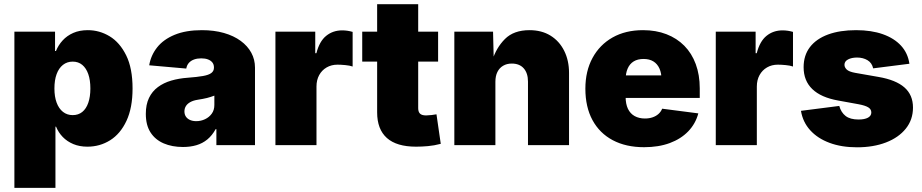

<svg xmlns="http://www.w3.org/2000/svg" viewBox="-20 -694 4410 918"><path d="M48.8 204.1V-542.5H243.2V-450.2H247.6Q258.8 -478 279.5 -500.7Q300.3 -523.4 330.3 -536.6Q360.4 -549.8 399.9 -549.8Q455.6 -549.8 504.2 -520.5Q552.7 -491.2 583.3 -429.4Q613.8 -367.7 613.8 -271Q613.8 -178.2 584.7 -116.2Q555.7 -54.2 506.6 -23.4Q457.5 7.3 397.9 7.3Q360.4 7.3 330.6 -5.1Q300.8 -17.6 280 -39.1Q259.3 -60.5 248 -88.4H245.1V204.1ZM327.6 -143.6Q354.5 -143.6 373.3 -158.7Q392.1 -173.8 402.1 -202.6Q412.1 -231.4 412.1 -271Q412.1 -311 402.1 -339.6Q392.1 -368.2 373.3 -383.8Q354.5 -399.4 327.6 -399.4Q300.8 -399.4 281 -383.8Q261.2 -368.2 250.7 -339.6Q240.2 -311 240.2 -271Q240.2 -231.9 250.7 -203.4Q261.2 -174.8 281 -159.2Q300.8 -143.6 327.6 -143.6Z M855 8.8Q802.7 8.8 762.5 -8.5Q722.2 -25.9 699.7 -60.8Q677.2 -95.7 677.2 -149.4Q677.2 -194.3 692.4 -225.8Q707.5 -257.3 734.9 -277.6Q762.2 -297.9 798.6 -308.6Q835 -319.3 877.4 -322.3Q922.9 -325.7 950.4 -330.6Q978 -335.4 990.5 -345Q1002.9 -354.5 1002.9 -370.1V-372.1Q1002.9 -385.7 995.4 -395.3Q987.8 -404.8 974.4 -409.9Q960.9 -415 941.9 -415Q923.3 -415 908.2 -409.7Q893.1 -404.3 883.3 -393.6Q873.5 -382.8 870.6 -366.2L693.4 -381.8Q701.2 -429.2 731.2 -467.3Q761.2 -505.4 814.9 -527.6Q868.7 -549.8 945.3 -549.8Q1003.4 -549.8 1050.5 -536.4Q1097.7 -522.9 1130.9 -498.5Q1164.1 -474.1 1181.6 -441.7Q1199.2 -409.2 1199.2 -370.6V0H1014.6V-76.7H1011.2Q994.1 -45.9 971.2 -27.1Q948.2 -8.3 919.2 0.2Q890.1 8.8 855 8.8ZM918.5 -114.7Q940.4 -114.7 960.2 -124Q980 -133.3 992.4 -150.4Q1004.9 -167.5 1004.9 -192.4V-236.8Q997.1 -233.9 988.5 -231Q980 -228 970 -225.6Q960 -223.1 949.5 -221.2Q939 -219.2 926.8 -217.3Q904.3 -213.9 889.9 -205.8Q875.5 -197.8 868.7 -186.5Q861.8 -175.3 861.8 -161.1Q861.8 -146.5 869.1 -136Q876.5 -125.5 889.2 -120.1Q901.9 -114.7 918.5 -114.7Z M1296.9 0V-542.5H1487.3V-439.5H1492.7Q1507.3 -496.6 1539.6 -522.7Q1571.8 -548.8 1616.2 -548.8Q1628.9 -548.8 1641.6 -546.9Q1654.3 -544.9 1666 -541.5V-376Q1651.9 -380.9 1630.6 -382.8Q1609.4 -384.8 1593.8 -384.8Q1564.5 -384.8 1541.7 -371.6Q1519 -358.4 1506.1 -335Q1493.2 -311.5 1493.2 -280.3V0Z M2074.7 -542.5V-399.4H1711.9V-542.5ZM1783.2 -673.8H1979.5V-176.8Q1979.5 -159.2 1988.3 -150.6Q1997.1 -142.1 2017.6 -142.1Q2026.9 -142.1 2043.9 -144Q2061 -146 2066.9 -147.5L2087.4 -6.3Q2056.2 2 2026.4 4.6Q1996.6 7.3 1969.2 7.3Q1876.5 7.3 1829.8 -34.2Q1783.2 -75.7 1783.2 -156.7Z M2348.6 -302.7V0H2152.3V-542.5H2337.4L2340.8 -402.8H2333Q2352.1 -465.3 2394.3 -507.6Q2436.5 -549.8 2511.7 -549.8Q2569.8 -549.8 2612.1 -523.7Q2654.3 -497.6 2677.5 -451.2Q2700.7 -404.8 2700.7 -345.2V0H2504.4V-303.7Q2504.4 -344.2 2484.1 -367.2Q2463.9 -390.1 2426.8 -390.1Q2403.3 -390.1 2385.5 -379.6Q2367.7 -369.1 2358.2 -349.9Q2348.6 -330.6 2348.6 -302.7Z M3059.6 9.8Q2972.7 9.8 2909.7 -23.7Q2846.7 -57.1 2812.7 -119.9Q2778.8 -182.6 2778.8 -270Q2778.8 -354 2813 -417Q2847.2 -480 2908.9 -514.9Q2970.7 -549.8 3054.7 -549.8Q3116.2 -549.8 3166.3 -530.5Q3216.3 -511.2 3252 -475.1Q3287.6 -439 3306.6 -387.5Q3325.7 -335.9 3325.7 -271.5V-225.6H2839.4V-333.5H3234.4L3143.1 -311Q3143.1 -343.8 3133.1 -366.2Q3123 -388.7 3104 -400.4Q3085 -412.1 3057.1 -412.1Q3028.8 -412.1 3009.8 -400.4Q2990.7 -388.7 2981 -366.2Q2971.2 -343.8 2971.2 -311V-232.4Q2971.2 -196.8 2982.4 -173.6Q2993.7 -150.4 3014.6 -138.9Q3035.6 -127.4 3063.5 -127.4Q3084 -127.4 3100.3 -133.1Q3116.7 -138.7 3128.4 -149.2Q3140.1 -159.7 3146 -174.3L3318.8 -151.9Q3305.7 -102.5 3270.8 -66.2Q3235.8 -29.8 3182.4 -10Q3128.9 9.8 3059.6 9.8Z M3402.3 0V-542.5H3592.8V-439.5H3598.1Q3612.8 -496.6 3645 -522.7Q3677.2 -548.8 3721.7 -548.8Q3734.4 -548.8 3747.1 -546.9Q3759.8 -544.9 3771.5 -541.5V-376Q3757.3 -380.9 3736.1 -382.8Q3714.8 -384.8 3699.2 -384.8Q3669.9 -384.8 3647.2 -371.6Q3624.5 -358.4 3611.6 -335Q3598.6 -311.5 3598.6 -280.3V0Z M4077.6 10.3Q4003.4 10.3 3946.3 -11Q3889.2 -32.2 3853.8 -71.3Q3818.4 -110.4 3809.6 -164.1L3992.7 -187.5Q4001.5 -156.2 4023.2 -139.4Q4044.9 -122.6 4085 -122.6Q4113.8 -122.6 4129.9 -131.3Q4146 -140.1 4146 -156.2Q4146 -171.9 4131.1 -180.9Q4116.2 -189.9 4084 -195.8L3987.3 -213.4Q3905.3 -228 3863.8 -268.1Q3822.3 -308.1 3822.3 -372.6Q3822.3 -429.2 3852.5 -468.8Q3882.8 -508.3 3939.2 -529.1Q3995.6 -549.8 4073.2 -549.8Q4146.5 -549.8 4200.9 -530.5Q4255.4 -511.2 4288.1 -475.6Q4320.8 -439.9 4328.1 -389.2L4154.8 -367.2Q4148.9 -393.6 4127.7 -406.2Q4106.4 -418.9 4077.6 -418.9Q4052.2 -418.9 4034.9 -409.9Q4017.6 -400.9 4017.6 -384.3Q4017.6 -372.1 4028.3 -361.6Q4039.1 -351.1 4068.8 -345.7L4180.2 -326.2Q4263.2 -312 4304.2 -276.1Q4345.2 -240.2 4345.2 -179.7Q4345.2 -121.6 4310.8 -78.9Q4276.4 -36.1 4216.1 -12.9Q4155.8 10.3 4077.6 10.3Z"/></svg>

Font: Inter 16pt Black
Style: Regular
Weight: 900
Version: Version 4.001;git-66647c0bb